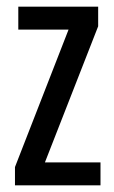

<svg xmlns="http://www.w3.org/2000/svg" viewBox="-20 -557 343 577"><path d="M282 0H25V-55L186 -468H35V-537H275V-478L115 -69H282Z"/></svg>

Font: Noto Sans Bengali ExtraCondensed
Style: Regular
Weight: 400
Width: 2
Designer: Jelle Bosma - Monotype Design Team
Foundry: Monotype Imaging Inc.
Version: Version 2.003; ttfautohint (v1.8.4.7-5d5b)